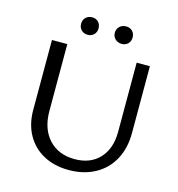

<svg xmlns="http://www.w3.org/2000/svg" viewBox="-121 -940 976 1051"><g transform="rotate(15 367.0 -414.5)"><path d="M91 -262V-658H178V-279Q178 -178 232.5 -119Q287 -60 379 -60Q468 -60 519.5 -115.5Q571 -171 571 -265V-658H646V-279Q646 -193 611 -128.5Q576 -64 511.5 -29Q447 6 363 6Q282 6 220.5 -27Q159 -60 125 -120.5Q91 -181 91 -262ZM222 -785Q222 -807 236 -821Q250 -835 272 -835Q294 -835 307.5 -821Q321 -807 321 -785Q321 -764 307.5 -750Q294 -736 272 -736Q250 -736 236 -750Q222 -764 222 -785ZM413 -785Q413 -807 427.5 -821Q442 -835 465 -835Q487 -835 500.5 -821Q514 -807 514 -785Q514 -764 500.5 -750Q487 -736 465 -736Q443 -736 428 -750Q413 -764 413 -785Z"/></g></svg>

Font: Ysabeau Medium
Style: Regular
Weight: 500
Designer: Christian Thalmann (Catharsis Fonts)
Version: Version 0.003